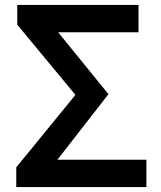

<svg xmlns="http://www.w3.org/2000/svg" viewBox="-20 -759 654 779"><path d="M46 0V-80L286 -374L50 -659V-739H542V-628H216L420 -377L213 -111H574V0Z"/></svg>

Font: Noto Sans HK SemiBold
Style: Regular
Weight: 600
Version: Version 2.004-H2;hotconv 1.0.118;makeotfexe 2.5.65603